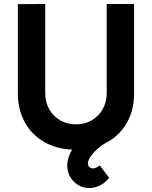

<svg xmlns="http://www.w3.org/2000/svg" viewBox="-20 -740 766 968"><path d="M518 -720H656V-270Q656 -181 616 -114.8Q576 -48.5 505 -15Q469.5 8.5 446.2 36.5Q423 64.5 423 84Q423 94.5 430.5 101.8Q438 109 449 109Q465 109 483 94L530 156Q512 180.5 485.5 194.2Q459 208 430 208Q398 208 372.8 192.2Q347.5 176.5 333.2 150.5Q319 124.5 319 95Q319 55.5 343.5 14.5Q262 10.5 200.2 -25.8Q138.5 -62 104.2 -125Q70 -188 70 -270V-719L208 -720V-271Q208 -224.5 228.5 -188.5Q249 -152.5 284.5 -132.8Q320 -113 363 -113Q406.5 -113 442 -133.2Q477.5 -153.5 497.8 -189.5Q518 -225.5 518 -271Z"/></svg>

Font: Hauora ExtraBold
Style: Regular
Weight: 800
Designer: Wayne Shih
Foundry: WCYS
Version: Version 1.001